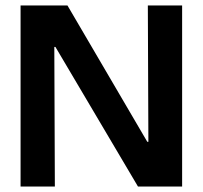

<svg xmlns="http://www.w3.org/2000/svg" viewBox="-20 -680 739 700"><path d="M55 0V-660H226L517 -163H521L519 -660H644V0H483L182 -509H178L180 0Z"/></svg>

Font: Bricolage Grotesque 72pt SemiBold
Style: Regular
Weight: 600
Version: Version 1.001;gftools[0.9.33.dev8+g029e19f]